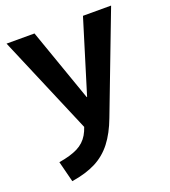

<svg xmlns="http://www.w3.org/2000/svg" viewBox="-137 -619 838 949"><g transform="rotate(-20 282.0 -145.0)"><path d="M52 120Q114 110 151.5 91Q189 72 209.5 37Q230 2 240 -54L246 43L7 -520H154L289 -136H291L409 -520H557L359 -1Q332 71 295.5 118Q259 165 207.5 191.5Q156 218 80 230Z"/></g></svg>

Font: M PLUS 2
Style: Bold
Weight: 700
Designer: Coji Morishita
Foundry: UNDERFOREST DESIGN
Version: Version 1.001